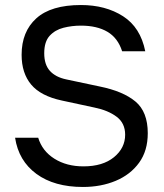

<svg xmlns="http://www.w3.org/2000/svg" viewBox="-20 -732 654 764"><path d="M310 12Q196 12 125 -40Q54 -92 40 -184H132Q148 -131 196.5 -100.5Q245 -70 312 -70Q389 -70 433.5 -106.5Q478 -143 478 -196Q478 -242 444 -267.5Q410 -293 356 -304L226 -332Q142 -350 104 -395.5Q66 -441 66 -514Q66 -606 124.5 -659Q183 -712 302 -712Q400 -712 469.5 -667.5Q539 -623 558 -528H466Q449 -581 407.5 -605.5Q366 -630 302 -630Q266 -630 232.5 -621.5Q199 -613 177.5 -589.5Q156 -566 156 -520Q156 -475 178.5 -450Q201 -425 244 -416L376 -388Q470 -369 519 -328Q568 -287 568 -202Q568 -132 533.5 -84.5Q499 -37 440.5 -12.5Q382 12 310 12Z"/></svg>

Font: Liter
Style: Regular
Weight: 400
Designer: Anton Skugarov
Foundry: skugi
Version: Version 1.004; ttfautohint (v1.8.4.7-5d5b)